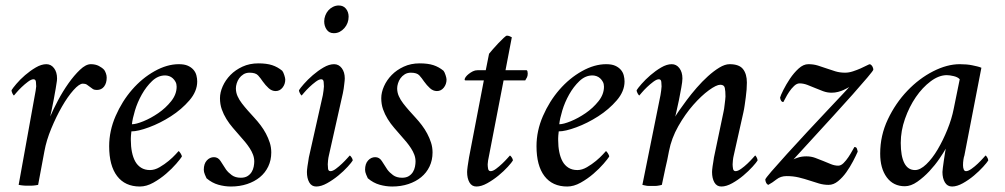

<svg xmlns="http://www.w3.org/2000/svg" viewBox="-20 -674 3663 700"><path d="M149 -440Q131 -440 110.5 -428Q90 -416 71.5 -400Q53 -384 39.5 -368Q26 -352 22 -345Q22 -340 25.5 -333Q29 -326 31 -326Q32 -327 40 -336.5Q48 -346 59 -356.5Q70 -367 82 -376Q94 -385 102 -385Q110 -385 111 -375.5Q112 -366 112 -359Q112 -355 110 -343.5Q108 -332 107 -327L48 0Q53 1 57.5 1.5Q62 2 66.5 2.5Q71 3 75.5 3Q80 3 85 3Q89 3 93.5 3Q98 3 102 2.5Q106 2 110.5 1.5Q115 1 119 0L142 -123Q149 -162 167 -205.5Q185 -249 206 -285.5Q227 -322 248 -345.5Q269 -369 282 -369Q291 -369 296.5 -365.5Q302 -362 307.5 -357.5Q313 -353 318.5 -349.5Q324 -346 333 -346Q350 -346 359.5 -358.5Q369 -371 369 -391Q369 -399 366 -407Q363 -415 360 -419Q353 -427 340.5 -433.5Q328 -440 311 -440Q293 -440 271.5 -419.5Q250 -399 229.5 -370Q209 -341 191.5 -308Q174 -275 163 -249Q166 -261 168 -271.5Q170 -282 172 -291.5Q174 -301 176 -311.5Q178 -322 180 -334Q182 -342 183 -350.5Q184 -359 185.5 -366.5Q187 -374 187.5 -379.5Q188 -385 188 -388Q188 -411 177 -425.5Q166 -440 149 -440Z M632 -440Q589 -440 543.5 -414.5Q498 -389 461.5 -347Q425 -305 401.5 -251Q378 -197 378 -141Q378 -70 407 -32Q436 6 490 6Q514 6 539 -8Q564 -22 585.5 -40.5Q607 -59 622.5 -77Q638 -95 643 -103Q643 -108 638 -115.5Q633 -123 631 -123Q630 -122 620 -111Q610 -100 595 -87.5Q580 -75 562 -64.5Q544 -54 527 -54Q508 -54 494.5 -62.5Q481 -71 473 -85.5Q465 -100 461 -120Q457 -140 457 -163Q457 -165 457 -170Q457 -175 457.5 -180Q458 -185 458.5 -189.5Q459 -194 459 -195Q483 -195 523.5 -210Q564 -225 603 -250Q642 -275 670.5 -308Q699 -341 699 -377Q699 -388 696 -399.5Q693 -411 685 -420Q677 -429 664.5 -434.5Q652 -440 632 -440ZM461 -221Q463 -241 472 -271Q481 -301 497 -329.5Q513 -358 534.5 -378.5Q556 -399 582 -399Q589 -399 596.5 -396.5Q604 -394 610 -388.5Q616 -383 620 -375.5Q624 -368 624 -358Q624 -330 604 -305Q584 -280 557 -261.5Q530 -243 503 -232Q476 -221 461 -221Z M922 -443Q890 -443 864 -431Q838 -419 820 -400.5Q802 -382 792 -359.5Q782 -337 782 -316Q782 -294 788.5 -275.5Q795 -257 805.5 -240Q816 -223 829 -208Q842 -193 855 -178Q865 -167 874 -156Q883 -145 890.5 -133.5Q898 -122 902.5 -110Q907 -98 907 -85Q907 -77 905 -66.5Q903 -56 897.5 -47Q892 -38 882.5 -32Q873 -26 858 -26Q838 -26 825 -35.5Q812 -45 804 -56Q793 -73 784 -87Q775 -101 760 -101Q745 -101 734 -89Q723 -77 723 -55Q723 -47 727 -37.5Q731 -28 733 -24Q753 -7 776 -0.5Q799 6 822 6Q854 6 881 -3Q908 -12 927.5 -28Q947 -44 958 -67Q969 -90 969 -118Q969 -137 963.5 -154Q958 -171 949.5 -187Q941 -203 930 -217.5Q919 -232 907 -245Q895 -258 883.5 -271Q872 -284 862 -297Q852 -310 846 -323.5Q840 -337 840 -352Q840 -360 843 -370Q846 -380 852 -388.5Q858 -397 867.5 -403Q877 -409 890 -409Q912 -409 921 -399Q930 -389 938 -377Q948 -363 959.5 -352.5Q971 -342 985 -342Q1000 -342 1010 -354.5Q1020 -367 1020 -384Q1020 -389 1016.5 -400Q1013 -411 1009 -416Q992 -430 972 -436.5Q952 -443 922 -443Z M1215 -654Q1204 -654 1194 -649Q1184 -644 1177 -636Q1170 -628 1166 -617.5Q1162 -607 1162 -596Q1162 -579 1171 -566Q1180 -553 1197 -553Q1209 -553 1218.5 -558Q1228 -563 1235.5 -571.5Q1243 -580 1247 -590.5Q1251 -601 1251 -613Q1251 -630 1241.5 -642Q1232 -654 1215 -654ZM1157 -327 1106 -100Q1105 -92 1103.5 -83.5Q1102 -75 1101 -68Q1100 -61 1099.5 -55.5Q1099 -50 1099 -47Q1099 -24 1107.5 -9Q1116 6 1133 6Q1151 6 1172.5 -6Q1194 -18 1213.5 -34Q1233 -50 1247.5 -66Q1262 -82 1266 -89Q1266 -94 1261.5 -100.5Q1257 -107 1255 -107Q1254 -106 1246 -97Q1238 -88 1227 -77.5Q1216 -67 1204.5 -58.5Q1193 -50 1185 -50Q1177 -50 1176 -59Q1175 -68 1175 -75Q1175 -79 1176 -89Q1177 -99 1179 -107L1230 -334Q1232 -342 1233 -350.5Q1234 -359 1235 -366.5Q1236 -374 1236.5 -379.5Q1237 -385 1237 -388Q1237 -411 1226 -425.5Q1215 -440 1198 -440Q1180 -440 1159.5 -428Q1139 -416 1120.5 -400Q1102 -384 1088 -368Q1074 -352 1070 -345Q1070 -340 1074 -333Q1078 -326 1080 -326Q1081 -327 1089 -336.5Q1097 -346 1108 -356.5Q1119 -367 1131 -376Q1143 -385 1151 -385Q1159 -385 1160 -375.5Q1161 -366 1161 -359Q1161 -355 1159.5 -343.5Q1158 -332 1157 -327Z M1510 -443Q1478 -443 1452 -431Q1426 -419 1408 -400.5Q1390 -382 1380 -359.5Q1370 -337 1370 -316Q1370 -294 1376.5 -275.5Q1383 -257 1393.5 -240Q1404 -223 1417 -208Q1430 -193 1443 -178Q1453 -167 1462 -156Q1471 -145 1478.5 -133.5Q1486 -122 1490.5 -110Q1495 -98 1495 -85Q1495 -77 1493 -66.5Q1491 -56 1485.5 -47Q1480 -38 1470.5 -32Q1461 -26 1446 -26Q1426 -26 1413 -35.5Q1400 -45 1392 -56Q1381 -73 1372 -87Q1363 -101 1348 -101Q1333 -101 1322 -89Q1311 -77 1311 -55Q1311 -47 1315 -37.5Q1319 -28 1321 -24Q1341 -7 1364 -0.5Q1387 6 1410 6Q1442 6 1469 -3Q1496 -12 1515.5 -28Q1535 -44 1546 -67Q1557 -90 1557 -118Q1557 -137 1551.5 -154Q1546 -171 1537.5 -187Q1529 -203 1518 -217.5Q1507 -232 1495 -245Q1483 -258 1471.5 -271Q1460 -284 1450 -297Q1440 -310 1434 -323.5Q1428 -337 1428 -352Q1428 -360 1431 -370Q1434 -380 1440 -388.5Q1446 -397 1455.5 -403Q1465 -409 1478 -409Q1500 -409 1509 -399Q1518 -389 1526 -377Q1536 -363 1547.5 -352.5Q1559 -342 1573 -342Q1588 -342 1598 -354.5Q1608 -367 1608 -384Q1608 -389 1604.5 -400Q1601 -411 1597 -416Q1580 -430 1560 -436.5Q1540 -443 1510 -443Z M1751 -418H1721Q1712 -418 1704 -414Q1696 -410 1689 -404.5Q1682 -399 1678 -393.5Q1674 -388 1674 -384Q1674 -382 1675 -381.5Q1676 -381 1677 -381H1744L1690 -100Q1687 -83 1685 -68Q1683 -53 1683 -47Q1683 -24 1691.5 -9Q1700 6 1717 6Q1735 6 1756.5 -6Q1778 -18 1797.5 -34Q1817 -50 1831.5 -66Q1846 -82 1850 -89Q1850 -94 1845.5 -100.5Q1841 -107 1839 -107Q1838 -106 1830 -97Q1822 -88 1811 -77.5Q1800 -67 1788.5 -58.5Q1777 -50 1769 -50Q1761 -50 1759.5 -59Q1758 -68 1758 -75Q1758 -79 1759.5 -89Q1761 -99 1763 -107L1816 -381H1895Q1899 -387 1901.5 -392.5Q1904 -398 1904 -406Q1904 -410 1903 -414Q1902 -418 1899 -418H1823L1846 -538Q1843 -540 1838 -542Q1833 -544 1828 -544Q1825 -544 1816 -535.5Q1807 -527 1796.5 -516Q1786 -505 1776.5 -494Q1767 -483 1763 -478Z M2190 -440Q2147 -440 2101.5 -414.5Q2056 -389 2019.5 -347Q1983 -305 1959.5 -251Q1936 -197 1936 -141Q1936 -70 1965 -32Q1994 6 2048 6Q2072 6 2097 -8Q2122 -22 2143.5 -40.5Q2165 -59 2180.5 -77Q2196 -95 2201 -103Q2201 -108 2196 -115.5Q2191 -123 2189 -123Q2188 -122 2178 -111Q2168 -100 2153 -87.5Q2138 -75 2120 -64.5Q2102 -54 2085 -54Q2066 -54 2052.5 -62.5Q2039 -71 2031 -85.5Q2023 -100 2019 -120Q2015 -140 2015 -163Q2015 -165 2015 -170Q2015 -175 2015.5 -180Q2016 -185 2016.5 -189.5Q2017 -194 2017 -195Q2041 -195 2081.5 -210Q2122 -225 2161 -250Q2200 -275 2228.5 -308Q2257 -341 2257 -377Q2257 -388 2254 -399.5Q2251 -411 2243 -420Q2235 -429 2222.5 -434.5Q2210 -440 2190 -440ZM2019 -221Q2021 -241 2030 -271Q2039 -301 2055 -329.5Q2071 -358 2092.5 -378.5Q2114 -399 2140 -399Q2147 -399 2154.5 -396.5Q2162 -394 2168 -388.5Q2174 -383 2178 -375.5Q2182 -368 2182 -358Q2182 -330 2162 -305Q2142 -280 2115 -261.5Q2088 -243 2061 -232Q2034 -221 2019 -221Z M2468 -388Q2468 -411 2457 -425.5Q2446 -440 2429 -440Q2411 -440 2390.5 -428Q2370 -416 2351.5 -400Q2333 -384 2319 -368Q2305 -352 2301 -345Q2301 -340 2305 -333Q2309 -326 2311 -326Q2312 -327 2320 -336.5Q2328 -346 2339 -356.5Q2350 -367 2362 -376Q2374 -385 2382 -385Q2390 -385 2391 -375.5Q2392 -366 2392 -359Q2392 -355 2390.5 -343.5Q2389 -332 2388 -327L2322 0Q2327 1 2331 2Q2335 3 2339 3.5Q2343 4 2347.5 4Q2352 4 2357 4Q2362 4 2366.5 4Q2371 4 2375.5 3.5Q2380 3 2384.5 2Q2389 1 2393 0Q2397 -18 2400 -33Q2403 -48 2406 -61.5Q2409 -75 2412.5 -90Q2416 -105 2419 -123Q2428 -170 2453 -214Q2478 -258 2507.5 -291.5Q2537 -325 2564.5 -345Q2592 -365 2606 -365Q2620 -365 2622.5 -353.5Q2625 -342 2625 -322Q2625 -318 2624 -310Q2623 -302 2622 -293.5Q2621 -285 2620 -277.5Q2619 -270 2618 -267L2583 -100Q2582 -92 2580.5 -83.5Q2579 -75 2578 -68Q2577 -61 2576.5 -55.5Q2576 -50 2576 -47Q2576 -24 2584.5 -9Q2593 6 2610 6Q2628 6 2649.5 -6Q2671 -18 2690 -34Q2709 -50 2723.5 -66Q2738 -82 2742 -89Q2742 -94 2738.5 -100.5Q2735 -107 2733 -107Q2732 -106 2724 -97Q2716 -88 2705 -77.5Q2694 -67 2682 -58.5Q2670 -50 2662 -50Q2654 -50 2652.5 -59Q2651 -68 2651 -75Q2651 -79 2652 -89Q2653 -99 2655 -107L2690 -263Q2693 -276 2695 -290.5Q2697 -305 2699 -319.5Q2701 -334 2702 -347.5Q2703 -361 2703 -373Q2703 -404 2689 -422Q2675 -440 2640 -440Q2623 -440 2602.5 -427.5Q2582 -415 2561 -396Q2540 -377 2520 -354Q2500 -331 2484 -309.5Q2468 -288 2456.5 -271.5Q2445 -255 2442 -249Q2442 -251 2446.5 -269Q2451 -287 2455.5 -310Q2460 -333 2464 -355Q2468 -377 2468 -388Z M2927 -440Q2909 -440 2891.5 -424Q2874 -408 2860 -387Q2846 -366 2836 -346Q2826 -326 2824 -318Q2825 -311 2828 -306.5Q2831 -302 2836 -302Q2838 -305 2843.5 -316Q2849 -327 2857 -339Q2865 -351 2875 -360.5Q2885 -370 2895 -370Q2909 -370 2923.5 -364.5Q2938 -359 2952 -353Q2966 -347 2981 -341.5Q2996 -336 3012 -336Q3024 -336 3035.5 -339Q3047 -342 3055.5 -346Q3064 -350 3069.5 -353Q3075 -356 3076 -357Q3076 -356 3053 -331.5Q3030 -307 2996 -271Q2962 -235 2922.5 -192.5Q2883 -150 2849 -112.5Q2815 -75 2792.5 -49Q2770 -23 2770 -19Q2771 -12 2773.5 -7Q2776 -2 2781 0Q2796 -8 2811 -20Q2826 -32 2848 -32Q2872 -32 2892.5 -27Q2913 -22 2931 -16Q2949 -10 2966 -5Q2983 0 3001 0Q3019 0 3035.5 -13.5Q3052 -27 3065.5 -46Q3079 -65 3090 -86Q3101 -107 3107 -121Q3106 -127 3104 -132.5Q3102 -138 3095 -138Q3093 -135 3087 -124Q3081 -113 3073 -101Q3065 -89 3055.5 -79.5Q3046 -70 3036 -70Q3023 -70 3009.5 -75.5Q2996 -81 2981.5 -87Q2967 -93 2952 -98.5Q2937 -104 2920 -104Q2903 -104 2889.5 -99.5Q2876 -95 2873 -93Q2874 -94 2895.5 -117.5Q2917 -141 2949.5 -176.5Q2982 -212 3019.5 -253Q3057 -294 3089 -330Q3121 -366 3142.5 -391.5Q3164 -417 3164 -420Q3164 -425 3161 -431Q3158 -437 3152 -440Q3149 -440 3139.5 -435Q3130 -430 3117.5 -424.5Q3105 -419 3090 -414Q3075 -409 3061 -409Q3042 -409 3025.5 -414Q3009 -419 2993.5 -424.5Q2978 -430 2962 -435Q2946 -440 2927 -440Z M3479 -440Q3433 -440 3382 -414Q3331 -388 3288 -343Q3245 -298 3217 -239Q3189 -180 3189 -114Q3189 -60 3213 -27.5Q3237 5 3279 5Q3301 5 3324.5 -11.5Q3348 -28 3368.5 -50Q3389 -72 3405 -95.5Q3421 -119 3428 -132Q3427 -127 3425 -114.5Q3423 -102 3421 -88Q3419 -74 3417.5 -62.5Q3416 -51 3416 -47Q3416 -24 3425 -9Q3434 6 3451 6Q3469 6 3490.5 -6Q3512 -18 3531 -34Q3550 -50 3564.5 -66Q3579 -82 3583 -89Q3583 -94 3579 -100.5Q3575 -107 3573 -107Q3572 -106 3564 -97Q3556 -88 3545 -77.5Q3534 -67 3522 -58.5Q3510 -50 3502 -50Q3496 -50 3493.5 -56.5Q3491 -63 3491 -72Q3491 -82 3492.5 -92Q3494 -102 3496 -107L3558 -427Q3551 -430 3542.5 -432Q3534 -434 3524.5 -436Q3515 -438 3503.5 -439Q3492 -440 3479 -440ZM3432 -400Q3442 -400 3457 -396.5Q3472 -393 3479 -385L3457 -277Q3450 -241 3434 -201.5Q3418 -162 3398.5 -129Q3379 -96 3357 -75Q3335 -54 3316 -54Q3290 -54 3277 -79.5Q3264 -105 3264 -153Q3264 -197 3279.5 -241Q3295 -285 3319 -320Q3343 -355 3373 -377.5Q3403 -400 3432 -400Z"/></svg>

Font: Vermiglione
Style: Italic
Weight: 400
Italic angle: -11°
Version: Version 1.105